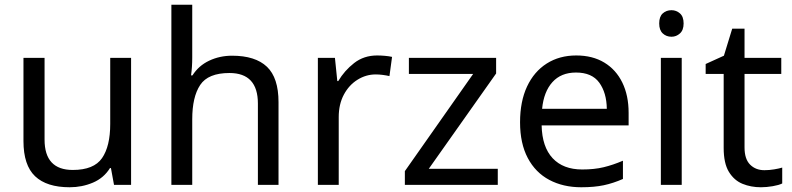

<svg xmlns="http://www.w3.org/2000/svg" viewBox="-20 -780 3342 810"><path d="M533 -536V0H461L448 -71H444Q418 -29 372 -9.5Q326 10 274 10Q177 10 128 -36.5Q79 -83 79 -185V-536H168V-191Q168 -63 287 -63Q376 -63 410.5 -113Q445 -163 445 -257V-536Z M791 -537Q791 -497 786 -462H792Q818 -503 862.5 -524Q907 -545 959 -545Q1057 -545 1106 -498.5Q1155 -452 1155 -349V0H1068V-343Q1068 -472 948 -472Q858 -472 824.5 -421.5Q791 -371 791 -277V0H703V-760H791Z M1571 -546Q1586 -546 1603.5 -544.5Q1621 -543 1634 -540L1623 -459Q1610 -462 1594.5 -464Q1579 -466 1565 -466Q1524 -466 1488 -443.5Q1452 -421 1430.5 -380.5Q1409 -340 1409 -286V0H1321V-536H1393L1403 -438H1407Q1433 -482 1474 -514Q1515 -546 1571 -546Z M2080 0H1688V-58L1976 -468H1705V-536H2073V-470L1789 -68H2080Z M2411 -546Q2480 -546 2529.5 -516Q2579 -486 2605.5 -431.5Q2632 -377 2632 -304V-251H2265Q2267 -160 2311.5 -112.5Q2356 -65 2436 -65Q2487 -65 2526.5 -74.5Q2566 -84 2608 -102V-25Q2567 -7 2527 1.5Q2487 10 2432 10Q2356 10 2297.5 -21Q2239 -52 2206.5 -113.5Q2174 -175 2174 -264Q2174 -352 2203.5 -415Q2233 -478 2286.5 -512Q2340 -546 2411 -546ZM2410 -474Q2347 -474 2310.5 -433.5Q2274 -393 2267 -321H2540Q2539 -389 2508 -431.5Q2477 -474 2410 -474Z M2813 -737Q2833 -737 2848.5 -723.5Q2864 -710 2864 -681Q2864 -653 2848.5 -639Q2833 -625 2813 -625Q2791 -625 2776 -639Q2761 -653 2761 -681Q2761 -710 2776 -723.5Q2791 -737 2813 -737ZM2856 -536V0H2768V-536Z M3205 -62Q3225 -62 3246 -65.5Q3267 -69 3280 -73V-6Q3266 1 3240 5.5Q3214 10 3190 10Q3148 10 3112.5 -4.5Q3077 -19 3055 -55Q3033 -91 3033 -156V-468H2957V-510L3034 -545L3069 -659H3121V-536H3276V-468H3121V-158Q3121 -109 3144.5 -85.5Q3168 -62 3205 -62Z"/></svg>

Font: Noto Sans Tifinagh Hawad
Style: Regular
Weight: 400
Designer: JamraPatel
Foundry: JamraPatel LLC
Version: Version 2.006; ttfautohint (v1.8.4.7-5d5b)